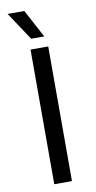

<svg xmlns="http://www.w3.org/2000/svg" viewBox="-99 -942 490 983"><g transform="rotate(-10 146.0 -450.0)"><path d="M16 0ZM100 -700H192V0H100ZM16 -900H103L181 -754H113Z"/></g></svg>

Font: Sarabun
Style: Regular
Weight: 400
Designer: Suppakit Chalermlarp | Katatrad Co.,Ltd.
Foundry: Cadson Demak Co.,Ltd.
Version: Version 1.000; ttfautohint (v1.6)